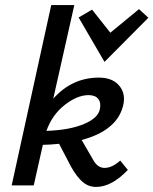

<svg xmlns="http://www.w3.org/2000/svg" viewBox="-20 -731 605 757"><path d="M392 -69Q422 -69 454 -98L484 -61Q420 6 359 6Q329 6 306 -13.5Q283 -33 260 -74L213 -164Q173 -160 149 -160L113 0H26L182 -711H273L190 -342Q264 -425 370 -425Q422 -425 448.5 -395Q475 -365 467 -322Q447 -218 302 -179L346 -103Q364 -69 392 -69ZM565 -661 392 -487 290 -662 343 -693 415 -602 528 -695ZM329 -356Q285 -356 235.5 -317.5Q186 -279 163 -215Q254 -218 311 -242Q368 -266 374 -302Q379 -327 367 -341.5Q355 -356 329 -356Z"/></svg>

Font: EauTestInfant Semibold
Style: Italic
Weight: 600
Italic angle: -12°
Designer: Christian Thalmann (Catharsis Fonts)
Version: Version 0.001;PS 000.001;hotconv 1.0.88;makeotf.lib2.5.64775